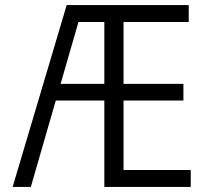

<svg xmlns="http://www.w3.org/2000/svg" viewBox="-20 -740 834 760"><path d="M30 0 244 -720H310L102 0ZM393 0V-720H469V0ZM435 0V-67H735V0ZM184 -342V-408H706V-342ZM263 -653V-720H727V-653Z"/></svg>

Font: Instrument Sans SemiCondensed
Style: Regular
Weight: 400
Width: 4
Designer: Rodrigo Fuenzalida
Foundry: fragTYPE
Version: Version 1.000;gftools[0.9.28]